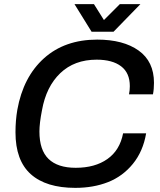

<svg xmlns="http://www.w3.org/2000/svg" viewBox="-20 -888 765 920"><path d="M652.8 -868.2 523.9 -735.8H418.9L336.9 -868.2H430.2L478 -792L554.2 -868.2ZM340.8 12.2Q200.7 12.2 127.4 -53.5Q54.2 -119.1 54.2 -253.9Q54.2 -310.5 63 -361.8Q91.3 -519.5 190.9 -608.9Q290.5 -698.2 445.8 -698.2Q570.8 -698.2 644.3 -645.8Q717.8 -593.3 717.8 -491.2Q717.8 -460 712.9 -436H598.1Q602.1 -455.1 602.1 -475.1Q602.1 -538.6 560.3 -570.3Q518.6 -602.1 442.9 -602.1Q336.4 -602.1 268.8 -537.4Q201.2 -472.7 181.2 -359.9Q168.9 -297.4 168.9 -257.8Q168.9 -168.9 212.6 -126.5Q256.3 -84 342.8 -84Q435.1 -84 494.6 -126Q554.2 -168 569.8 -249H680.2Q665.5 -162.6 616.7 -102.8Q567.9 -43 497.8 -15.4Q427.7 12.2 340.8 12.2Z"/></svg>

Font: Archivo Medium
Style: Italic
Weight: 500
Italic angle: -10°
Designer: Hector Gatti
Foundry: Omnibus-Type
Version: Version 2.001